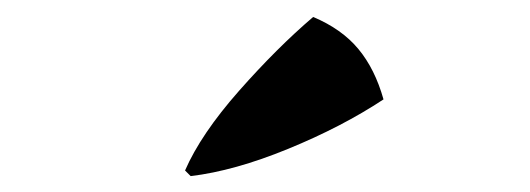

<svg xmlns="http://www.w3.org/2000/svg" viewBox="-20 -956 640 232"><path d="M210.4 -743.2 203.6 -750Q222.7 -793.9 268.8 -846.2Q314.9 -898.4 358.4 -935.5Q393.1 -920.9 413.1 -896.7Q433.1 -872.6 443.4 -835.9Q393.1 -802.7 328.1 -776.1Q263.2 -749.5 210.4 -743.2Z"/></svg>

Font: Cinzel Black
Style: Regular
Weight: 900
Designer: Natanael Gama
Version: Version 1.001;PS 001.001;hotconv 1.0.56;makeotf.lib2.0.21325